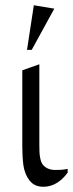

<svg xmlns="http://www.w3.org/2000/svg" viewBox="-20 -701 278 732"><path d="M145 11Q111 11 92.5 -13Q74 -37 69 -72Q67 -88 66 -106Q65 -124 65 -143V-433L130 -456V-146Q130 -135 130.5 -121.5Q131 -108 134 -95Q138 -74 153.5 -63.5Q169 -53 190 -53Q200 -53 211 -53.5Q222 -54 238 -57V-43Q225 -25 210 -13Q195 -1 179 5Q163 11 145 11ZM83 -511 109 -681 187 -668 101 -511Z"/></svg>

Font: Ancizar Serif Light
Style: Regular
Weight: 300
Designer: Cesar Puertas, Viviana Monsalve, Julian Moncada, Julian Prieto, Jose Castro, Felipe Aragon, Mariel Hernandez, Sara Alarc
Version: Version 8.100